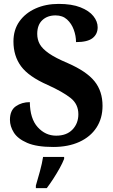

<svg xmlns="http://www.w3.org/2000/svg" viewBox="-20 -744 581 985"><path d="M253 10Q168 10 119.5 -11Q71 -32 51 -64Q31 -96 31 -129Q31 -178 61.5 -199Q92 -220 133 -220Q134 -135 173.5 -91.5Q213 -48 268 -48Q322 -48 352 -79.5Q382 -111 382 -158Q382 -210 342 -241.5Q302 -273 225 -308Q127 -351 88 -404Q49 -457 49 -531Q49 -591 79.5 -634Q110 -677 162.5 -700.5Q215 -724 281 -724Q348 -724 392.5 -706.5Q437 -689 459 -661.5Q481 -634 481 -604Q481 -569 455 -548.5Q429 -528 370 -528Q370 -560 358.5 -591.5Q347 -623 324 -644Q301 -665 265 -665Q223 -665 197 -640.5Q171 -616 171 -570Q171 -541 184 -517.5Q197 -494 230.5 -470.5Q264 -447 328 -420Q424 -378 465 -327Q506 -276 506 -201Q506 -137 475 -89.5Q444 -42 387 -16Q330 10 253 10ZM164 208Q173 178 184.5 136Q196 94 201 61H309V71Q301 92 286 119Q271 146 253.5 173Q236 200 220 221H164Z"/></svg>

Font: Noto Serif Devanagari SemiCondensed
Style: Bold
Weight: 700
Width: 4
Designer: Universal Thirst, Indian Type Foundry and the Monotype Design Team
Foundry: Monotype Imaging Inc.
Version: Version 2.004; ttfautohint (v1.8.4.7-5d5b)